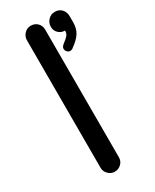

<svg xmlns="http://www.w3.org/2000/svg" viewBox="-189 -799 666 826"><g transform="rotate(-30 143.5 -385.5)"><path d="M121 -23Q103 -23 89.5 -36.5Q76 -50 76 -68V-702Q76 -720 89 -734Q102 -748 121 -748Q141 -748 154 -735Q167 -722 167 -702V-68Q167 -49 153.5 -36Q140 -23 121 -23ZM214 -569Q207 -569 200.5 -575.5Q194 -582 194 -592Q194 -601 207 -611Q223 -623 231 -632Q239 -641 239 -656Q220 -656 207 -668.5Q194 -681 194 -700Q194 -720 207.5 -734Q221 -748 241 -748Q262 -748 274.5 -734Q287 -720 287 -699V-669Q287 -639 273.5 -617.5Q260 -596 230 -575Q224 -569 214 -569Z"/></g></svg>

Font: Huninn
Style: Regular
Weight: 400
Designer: justfont
Foundry: justfont
Version: Version 1.003